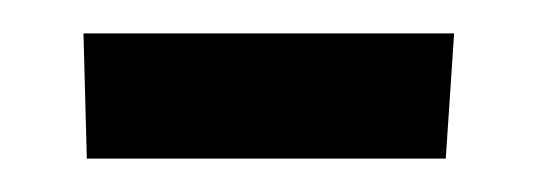

<svg xmlns="http://www.w3.org/2000/svg" viewBox="-20 -311 322 115"><path d="M32 -216 30 -291H252L247 -216Z"/></svg>

Font: Andada SC
Style: Regular
Weight: 400
Designer: Carolina Giovagnoli
Foundry: Carolina Giovagnoli
Version: Version 1.003